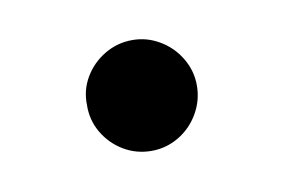

<svg xmlns="http://www.w3.org/2000/svg" viewBox="-32 -416 318 215"><g transform="rotate(-10 127.0 -309.0)"><path d="M64.5 -309.6Q64 -326.2 72.5 -340.6Q81.1 -355 95.5 -363.5Q109.9 -372.1 127 -372.1Q143.6 -372.1 158 -363.5Q172.4 -355 180.9 -340.6Q189.5 -326.2 189.5 -309.6Q189.5 -292.5 180.9 -277.8Q172.4 -263.2 158 -254.6Q143.6 -246.1 127 -246.1Q109.9 -246.1 95.5 -254.6Q81.1 -263.2 72.5 -277.8Q64 -292.5 64.5 -309.6Z"/></g></svg>

Font: Pretendard Std
Style: Regular
Weight: 400
Designer: Base glyphs from Inter by Rasmus Andersson; Hangeul glyphs from Noto Sans CJK(Source Han Sans) by Jang Soo-young and Kan
Foundry: Kil Hyung-jin
Version: Version 1.309